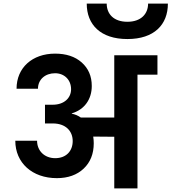

<svg xmlns="http://www.w3.org/2000/svg" viewBox="-20 -1047 953 1067"><path d="M65 -265C65 -142 159 -57 296 -57C358 -57 408 -75 445 -110C482 -145 501 -192 501 -251C501 -263 500 -275 498 -288L615 -287V0H744V-632H855V-740H615V-394H429C413 -405 396 -412 379 -415V-417C450 -438 490 -496 490 -569C490 -624 471 -667 434 -700C397 -733 347 -749 286 -749C160 -749 72 -671 72 -554H191C191 -605 231 -640 286 -640C337 -640 375 -604 375 -551C375 -503 337 -465 273 -465H230V-361H273C346 -361 384 -318 384 -263C384 -207 347 -168 287 -168C227 -168 186 -209 186 -265ZM462 -1027C462 -910 539 -830 688 -830C837 -830 913 -910 913 -1027H803C803 -970 764 -926 688 -926C611 -926 573 -970 573 -1027Z"/></svg>

Font: Poppins SemiBold
Style: Regular
Weight: 600
Designer: Ninad Kale (Devanagari), Jonny Pinhorn (Latin)
Foundry: Indian Type Foundry
Version: 4.004